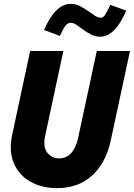

<svg xmlns="http://www.w3.org/2000/svg" viewBox="-20 -964 693 994"><path d="M275 10Q198 10 138.5 -23Q79 -56 52 -118Q25 -180 43 -266L136 -700H308L213 -257Q202 -203 225 -173.5Q248 -144 286 -144Q325 -144 349.5 -172.5Q374 -201 384 -248L481 -700H653L553 -235Q528 -120 456.5 -55Q385 10 275 10ZM290 -778 208 -809Q267 -944 346 -944Q371 -944 393 -933Q415 -922 434.5 -908Q454 -894 471 -883Q488 -872 502 -872Q513 -872 522.5 -885Q532 -898 551 -939L634 -909Q575 -774 500 -774Q474 -774 452 -785Q430 -796 411.5 -810Q393 -824 376.5 -835Q360 -846 345 -846Q331 -846 319 -831Q307 -816 290 -778Z"/></svg>

Font: Red Hat Mono
Style: Bold Italic
Weight: 700
Italic angle: -12°
Monospace: yes
Designer: Pentagram, MCKL
Foundry: Pentagram, MCKL
Version: Version 1.023; ttfautohint (v1.8.3)